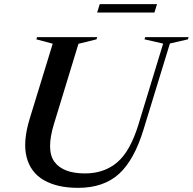

<svg xmlns="http://www.w3.org/2000/svg" viewBox="-20 -894 928 925"><path d="M240.5 -298.5Q201 -170 242.5 -114.2Q284 -58.5 389.5 -58.5Q481.5 -58.5 544.2 -111.5Q607 -164.5 646.5 -292.5L766 -684L676 -704.5L679.5 -715H888.5L885.5 -704.5L798.5 -684.5L671.5 -270Q626.5 -122.5 552.8 -55.8Q479 11 356 11Q256 11 191.8 -25.8Q127.5 -62.5 108.2 -136.8Q89 -211 123.5 -323.5L234 -683.5L155 -704.5L158.5 -715H448L445 -704.5L358 -683ZM448 -833.5 460.5 -874H736.5L724 -833.5Z"/></svg>

Font: Newsreader Display Medium
Style: Italic
Weight: 500
Italic angle: -17°
Designer: Hugues Gentile
Foundry: Production Type
Version: Version 1.001